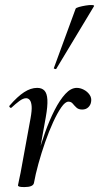

<svg xmlns="http://www.w3.org/2000/svg" viewBox="-20 -752 402 780"><path d="M118 -9 108 -10Q117 -57 131 -110Q145 -163 163 -213.5Q181 -264 202 -305Q223 -346 245.5 -370.5Q268 -395 292 -395Q306 -395 320.5 -387.5Q335 -380 344 -367Q353 -354 350 -338Q348 -325 338.5 -316Q329 -307 314 -307Q299 -307 290.5 -315Q282 -323 275.5 -331Q269 -339 258 -339Q245 -339 229 -316Q213 -293 196 -256Q179 -219 163.5 -174.5Q148 -130 136 -86.5Q124 -43 118 -9ZM79 8Q63 8 58 6Q53 4 53 1Q53 -2 58.5 -26Q64 -50 68 -74L104 -271Q110 -304 108.5 -321Q107 -338 101 -345.5Q95 -353 86 -353Q74 -353 58.5 -341.5Q43 -330 27 -315Q24 -312 20 -316Q16 -320 19 -323Q51 -360 78 -377.5Q105 -395 131 -395Q150 -395 160.5 -384Q171 -373 172.5 -347Q174 -321 166 -276L118 -9Q115 8 79 8ZM209 -473Q208 -470 202.5 -472Q197 -474 199 -476L287 -716Q288 -720 300.5 -723.5Q313 -727 328 -729.5Q343 -732 353.5 -731.5Q364 -731 362 -727Z"/></svg>

Font: Cormorant Garamond Light Medium
Style: Italic
Weight: 500
Italic angle: -10°
Version: Version 4.001